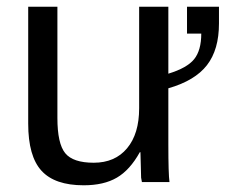

<svg xmlns="http://www.w3.org/2000/svg" viewBox="-20 -548 709 578"><path d="M64.9 -527.8H152.8V-192.9Q152.8 -115.7 176.3 -86.9Q199.7 -58.1 262.2 -58.1Q326.2 -58.1 362.5 -101.6Q398.9 -145 398.9 -222.2V-527.8H486.8V-326.2Q543 -343.3 564.5 -369.9Q585.9 -396.5 585.9 -446.8H543V-527.8H639.2V-477.1Q639.2 -398.4 603 -351.8Q566.9 -305.2 486.8 -282.2V-112.8Q486.8 -24.9 490.2 0H407.2Q406.7 -0.5 404.8 -13.2Q404.8 -20 404.1 -41.3Q403.3 -62.5 402.8 -89.8H400.9Q371.1 -36.1 331.8 -13.2Q292.5 9.8 231.9 9.8Q145 9.8 105 -33.9Q64.9 -77.6 64.9 -175.8Z"/></svg>

Font: Libra Sans Modern
Style: Regular
Weight: 400
Foundry: Stefan Peev, Context Ltd
Version: Version 1.000